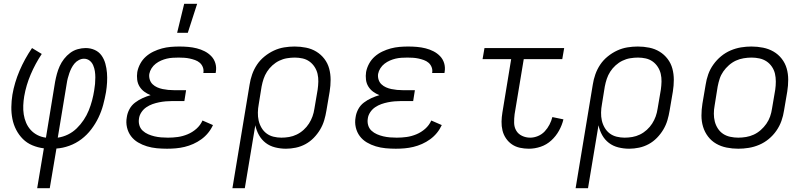

<svg xmlns="http://www.w3.org/2000/svg" viewBox="-20 -772 4240 1007"><path d="M175 215 210 6Q178 2 149.5 -10Q121 -22 100 -43Q79 -64 65 -91Q51 -118 45 -148.5Q39 -179 39.5 -211Q40 -243 45 -275Q56 -339 82.5 -401Q109 -463 148 -520L199 -489Q165 -438 141 -381.5Q117 -325 107 -267Q103 -243 102 -219Q101 -195 104.5 -172Q108 -149 117 -128Q126 -107 141 -90.5Q156 -74 176.5 -63.5Q197 -53 221 -50L269 -343Q273 -364 278.5 -384.5Q284 -405 293 -425Q302 -445 316 -463Q330 -481 348 -494.5Q366 -508 387.5 -514Q409 -520 429 -520Q455 -520 477 -510Q499 -500 512.5 -481Q526 -462 532.5 -438.5Q539 -415 541 -390Q543 -365 541.5 -339.5Q540 -314 536 -289Q530 -255 521 -221.5Q512 -188 496.5 -155.5Q481 -123 458.5 -93.5Q436 -64 407 -42Q378 -20 343.5 -7.5Q309 5 276 7L241 215ZM283 -50Q311 -54 336.5 -66.5Q362 -79 382.5 -99Q403 -119 419 -143Q435 -167 445.5 -193Q456 -219 463 -245.5Q470 -272 474 -298Q477 -315 478.5 -332Q480 -349 480 -366Q480 -383 477.5 -399Q475 -415 468.5 -430Q462 -445 449.5 -454.5Q437 -464 420 -464Q407 -464 393.5 -457Q380 -450 370.5 -438.5Q361 -427 354.5 -414Q348 -401 343.5 -388Q339 -375 335.5 -361.5Q332 -348 330 -334Z M856 8Q829 8 802.5 5.5Q776 3 751 -4.5Q726 -12 704 -25Q682 -38 667 -58Q652 -78 646 -104Q640 -130 645 -157Q648 -179 659 -199.5Q670 -220 688.5 -234Q707 -248 728 -257.5Q749 -267 770 -273Q752 -280 737 -291Q722 -302 712 -318Q702 -334 699.5 -354Q697 -374 700 -394Q704 -416 715.5 -437.5Q727 -459 745 -475Q763 -491 785 -501.5Q807 -512 829.5 -518Q852 -524 875 -526Q898 -528 921 -528Q944 -528 967 -526Q990 -524 1012 -518.5Q1034 -513 1053.5 -503Q1073 -493 1088 -477.5Q1103 -462 1109.5 -440.5Q1116 -419 1112 -395L1111 -389H1046L1047 -392Q1049 -407 1043.5 -420.5Q1038 -434 1027.5 -443Q1017 -452 1003 -457Q989 -462 975 -465Q961 -468 946.5 -469Q932 -470 917 -470Q901 -470 885.5 -469Q870 -468 855 -464.5Q840 -461 825 -454.5Q810 -448 797 -438Q784 -428 775 -414Q766 -400 763 -384Q761 -369 765.5 -354.5Q770 -340 780.5 -330Q791 -320 804.5 -314Q818 -308 832.5 -305Q847 -302 862 -300.5Q877 -299 893 -299H956L947 -242H884Q867 -242 849.5 -240.5Q832 -239 814.5 -235.5Q797 -232 780 -226Q763 -220 747.5 -209.5Q732 -199 721.5 -183Q711 -167 709 -150Q706 -132 711 -115Q716 -98 728.5 -86.5Q741 -75 757 -68Q773 -61 790 -57Q807 -53 825 -51.5Q843 -50 861 -50Q887 -50 912.5 -53.5Q938 -57 963.5 -67.5Q989 -78 1010 -96.5Q1031 -115 1042 -140L1097 -116Q1087 -94 1071.5 -75Q1056 -56 1036 -41.5Q1016 -27 993.5 -17Q971 -7 948 -1.5Q925 4 902 6Q879 8 856 8ZM909 -600 946 -752H1014L965 -600Z M1199 215 1289 -328Q1293 -355 1302.5 -382Q1312 -409 1328 -433Q1344 -457 1367.5 -476Q1391 -495 1417 -507Q1443 -519 1470.5 -523.5Q1498 -528 1525 -528Q1556 -528 1585.5 -522Q1615 -516 1639.5 -501Q1664 -486 1681.5 -463Q1699 -440 1706.5 -412Q1714 -384 1714 -353.5Q1714 -323 1709 -292L1692 -192Q1688 -167 1680.5 -141.5Q1673 -116 1659 -92.5Q1645 -69 1625.5 -49Q1606 -29 1582 -16Q1558 -3 1531.5 2.5Q1505 8 1480 8Q1451 8 1423 1Q1395 -6 1373.5 -22.5Q1352 -39 1338.5 -63Q1325 -87 1319 -115L1264 215ZM1456 -50Q1476 -50 1496.5 -53.5Q1517 -57 1536.5 -66.5Q1556 -76 1572.5 -91Q1589 -106 1600.5 -124Q1612 -142 1619 -161.5Q1626 -181 1629 -202L1646 -302Q1649 -323 1649.5 -344Q1650 -365 1645.5 -384.5Q1641 -404 1630 -421Q1619 -438 1603 -449.5Q1587 -461 1567 -465.5Q1547 -470 1526 -470Q1506 -470 1485 -466.5Q1464 -463 1444.5 -453.5Q1425 -444 1408.5 -429Q1392 -414 1380.5 -396Q1369 -378 1362.5 -358.5Q1356 -339 1352 -318L1337 -225Q1333 -204 1332.5 -182Q1332 -160 1336.5 -140Q1341 -120 1351.5 -102Q1362 -84 1378 -72Q1394 -60 1414.5 -55Q1435 -50 1456 -50Z M2056 8Q2029 8 2002.5 5.5Q1976 3 1951 -4.5Q1926 -12 1904 -25Q1882 -38 1867 -58Q1852 -78 1846 -104Q1840 -130 1845 -157Q1848 -179 1859 -199.5Q1870 -220 1888.5 -234Q1907 -248 1928 -257.5Q1949 -267 1970 -273Q1952 -280 1937 -291Q1922 -302 1912 -318Q1902 -334 1899.5 -354Q1897 -374 1900 -394Q1904 -416 1915.5 -437.5Q1927 -459 1945 -475Q1963 -491 1985 -501.5Q2007 -512 2029.5 -518Q2052 -524 2075 -526Q2098 -528 2121 -528Q2144 -528 2167 -526Q2190 -524 2212 -518.5Q2234 -513 2253.5 -503Q2273 -493 2288 -477.5Q2303 -462 2309.5 -440.5Q2316 -419 2312 -395L2311 -389H2246L2247 -392Q2249 -407 2243.5 -420.5Q2238 -434 2227.5 -443Q2217 -452 2203 -457Q2189 -462 2175 -465Q2161 -468 2146.5 -469Q2132 -470 2117 -470Q2101 -470 2085.5 -469Q2070 -468 2055 -464.5Q2040 -461 2025 -454.5Q2010 -448 1997 -438Q1984 -428 1975 -414Q1966 -400 1963 -384Q1961 -369 1965.5 -354.5Q1970 -340 1980.5 -330Q1991 -320 2004.5 -314Q2018 -308 2032.5 -305Q2047 -302 2062 -300.5Q2077 -299 2093 -299H2156L2147 -242H2084Q2067 -242 2049.5 -240.5Q2032 -239 2014.5 -235.5Q1997 -232 1980 -226Q1963 -220 1947.5 -209.5Q1932 -199 1921.5 -183Q1911 -167 1909 -150Q1906 -132 1911 -115Q1916 -98 1928.5 -86.5Q1941 -75 1957 -68Q1973 -61 1990 -57Q2007 -53 2025 -51.5Q2043 -50 2061 -50Q2087 -50 2112.5 -53.5Q2138 -57 2163.5 -67.5Q2189 -78 2210 -96.5Q2231 -115 2242 -140L2297 -116Q2287 -94 2271.5 -75Q2256 -56 2236 -41.5Q2216 -27 2193.5 -17Q2171 -7 2148 -1.5Q2125 4 2102 6Q2079 8 2056 8Z M2754 8Q2730 8 2707 3Q2684 -2 2665.5 -14.5Q2647 -27 2634 -46Q2621 -65 2615.5 -87.5Q2610 -110 2610.5 -134Q2611 -158 2615 -182L2661 -462H2511L2521 -520H2939L2929 -462H2727L2679 -173Q2676 -150 2676.5 -127.5Q2677 -105 2687.5 -87Q2698 -69 2718 -59.5Q2738 -50 2761 -50Q2781 -50 2801.5 -58.5Q2822 -67 2837 -83Q2852 -99 2862 -118.5Q2872 -138 2877 -158L2935 -146Q2928 -116 2912 -87Q2896 -58 2871.5 -35.5Q2847 -13 2816 -2.5Q2785 8 2754 8Z M2999 215 3089 -328Q3093 -355 3102.5 -382Q3112 -409 3128 -433Q3144 -457 3167.5 -476Q3191 -495 3217 -507Q3243 -519 3270.5 -523.5Q3298 -528 3325 -528Q3356 -528 3385.5 -522Q3415 -516 3439.5 -501Q3464 -486 3481.5 -463Q3499 -440 3506.5 -412Q3514 -384 3514 -353.5Q3514 -323 3509 -292L3492 -192Q3488 -167 3480.5 -141.5Q3473 -116 3459 -92.5Q3445 -69 3425.5 -49Q3406 -29 3382 -16Q3358 -3 3331.5 2.5Q3305 8 3280 8Q3251 8 3223 1Q3195 -6 3173.5 -22.5Q3152 -39 3138.5 -63Q3125 -87 3119 -115L3064 215ZM3256 -50Q3276 -50 3296.5 -53.5Q3317 -57 3336.5 -66.5Q3356 -76 3372.5 -91Q3389 -106 3400.5 -124Q3412 -142 3419 -161.5Q3426 -181 3429 -202L3446 -302Q3449 -323 3449.5 -344Q3450 -365 3445.5 -384.5Q3441 -404 3430 -421Q3419 -438 3403 -449.5Q3387 -461 3367 -465.5Q3347 -470 3326 -470Q3306 -470 3285 -466.5Q3264 -463 3244.5 -453.5Q3225 -444 3208.5 -429Q3192 -414 3180.5 -396Q3169 -378 3162.5 -358.5Q3156 -339 3152 -318L3137 -225Q3133 -204 3132.5 -182Q3132 -160 3136.5 -140Q3141 -120 3151.5 -102Q3162 -84 3178 -72Q3194 -60 3214.5 -55Q3235 -50 3256 -50Z M3852 8Q3821 8 3791 2Q3761 -4 3736 -18.5Q3711 -33 3693.5 -56Q3676 -79 3667.5 -107Q3659 -135 3659 -166Q3659 -197 3664 -228L3681 -328Q3685 -355 3694.5 -382Q3704 -409 3721.5 -433.5Q3739 -458 3762 -477Q3785 -496 3812 -507.5Q3839 -519 3866.5 -523.5Q3894 -528 3921 -528Q3952 -528 3982 -522Q4012 -516 4037 -501.5Q4062 -487 4080 -464Q4098 -441 4106 -413Q4114 -385 4114 -354Q4114 -323 4109 -292L4092 -192Q4088 -165 4078.5 -138Q4069 -111 4052 -86.5Q4035 -62 4012 -43Q3989 -24 3962 -12.5Q3935 -1 3907 3.5Q3879 8 3852 8ZM3852 -50Q3872 -50 3893 -53.5Q3914 -57 3933.5 -66Q3953 -75 3970 -90Q3987 -105 3999.5 -123Q4012 -141 4019 -161Q4026 -181 4029 -202L4046 -302Q4049 -323 4049 -344.5Q4049 -366 4044.5 -385.5Q4040 -405 4028.5 -422Q4017 -439 4000.5 -450Q3984 -461 3963.5 -465.5Q3943 -470 3922 -470Q3902 -470 3880.5 -466.5Q3859 -463 3839.5 -454Q3820 -445 3803 -430Q3786 -415 3773.5 -397Q3761 -379 3754.5 -359Q3748 -339 3744 -318L3728 -218Q3724 -197 3724 -175.5Q3724 -154 3729 -134.5Q3734 -115 3745 -98Q3756 -81 3772.5 -70Q3789 -59 3810 -54.5Q3831 -50 3852 -50Z"/></svg>

Font: Iosevka Light Extended
Style: Italic
Weight: 300
Width: 7
Italic angle: -9°
Monospace: yes
Designer: Belleve Invis
Foundry: Belleve Invis
Version: Version 32.5.0; ttfautohint (v1.8.4)